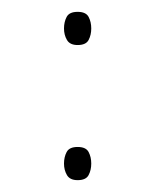

<svg xmlns="http://www.w3.org/2000/svg" viewBox="-20 -304 260 324"><path d="M88 -256Q88 -267 92.5 -275.5Q97 -284 111 -284Q125 -284 129.5 -275.5Q134 -267 134 -256Q134 -245 129.5 -236.5Q125 -228 111 -228Q98 -228 93 -236.5Q88 -245 88 -256ZM88 -28Q88 -39 92.5 -47.5Q97 -56 111 -56Q125 -56 129.5 -47.5Q134 -39 134 -28Q134 -17 129.5 -8.5Q125 0 111 0Q98 0 93 -8.5Q88 -17 88 -28Z"/></svg>

Font: Noto Sans Syriac Western Thin
Style: Regular
Weight: 100
Designer: Patrick Giasson and the Monotype Design Team
Foundry: Monotype Imaging Inc.
Version: Version 3.000; ttfautohint (v1.8.4.7-5d5b)